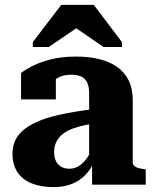

<svg xmlns="http://www.w3.org/2000/svg" viewBox="-20 -754 627 784"><path d="M366 -309V-250Q332 -245 305.5 -238Q279 -231 259 -221Q239 -211 226.5 -198Q214 -185 207.5 -169Q201 -153 201 -134Q201 -111 208.5 -96Q216 -81 230 -73Q244 -65 263 -65Q286 -65 305 -78Q324 -91 338.5 -113.5Q353 -136 365 -168L367 -100Q353 -65 329.5 -40.5Q306 -16 273.5 -3Q241 10 198 10Q146 10 108.5 -5.5Q71 -21 51 -51.5Q31 -82 31 -126Q31 -168 52.5 -198Q74 -228 116 -249.5Q158 -271 221 -285Q284 -299 366 -309ZM356 0V-99L344 -97V-372Q344 -400 336 -417Q328 -434 311.5 -441.5Q295 -449 271 -449Q235 -449 211.5 -433.5Q188 -418 175 -396Q167 -406 166 -415Q165 -424 169.5 -432.5Q174 -441 184 -447Q194 -453 208 -455V-348H66V-456Q81 -468 110.5 -483.5Q140 -499 185 -511Q230 -523 290 -523Q341 -523 383.5 -513Q426 -503 457 -481.5Q488 -460 505 -426.5Q522 -393 522 -346V-93Q522 -83 528 -77Q534 -71 544.5 -68Q555 -65 571 -63L575 -62V0ZM363 -734H230L114 -582V-562H179L339 -671H244L403 -562H478V-582Z"/></svg>

Font: Roboto Serif 36pt
Style: Bold
Weight: 700
Version: Version 1.008